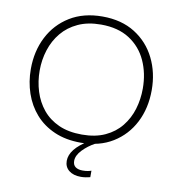

<svg xmlns="http://www.w3.org/2000/svg" viewBox="-98 -813 1013 1102"><g transform="rotate(10 409.0 -262.0)"><path d="M412.5 9.5Q325 9.5 258.5 -19.5Q192 -48.5 147.2 -99.2Q102.5 -150 79.8 -216.5Q57 -283 57 -357.5Q57 -461.5 99.5 -544.8Q142 -628 221.2 -676.8Q300.5 -725.5 410.5 -725.5Q522 -725.5 600.5 -676Q679 -626.5 720.2 -543.2Q761.5 -460 761.5 -358Q761.5 -252.5 719 -169.5Q676.5 -86.5 598.5 -38.5Q520.5 9.5 412.5 9.5ZM410.5 -37.5Q489 -37.5 545.5 -63.8Q602 -90 638.5 -135.5Q675 -181 692.2 -238.2Q709.5 -295.5 709.5 -358Q709.5 -447 676.2 -519.8Q643 -592.5 576.5 -635.5Q510 -678.5 410.5 -678.5Q333.5 -678.5 276.8 -652.2Q220 -626 182.8 -581Q145.5 -536 127 -478.2Q108.5 -420.5 108.5 -358Q108.5 -294.5 126.5 -236.8Q144.5 -179 181.2 -134Q218 -89 275 -63.2Q332 -37.5 410.5 -37.5ZM447 202.5Q403 202.5 377.2 181.8Q351.5 161 351.5 126Q351.5 91.5 377.5 58.5Q403.5 25.5 459 -8V-19.5L483.5 -21L497 0Q455 22.5 424.2 54.8Q393.5 87 393.5 118.5Q393.5 142.5 409 153.8Q424.5 165 450.5 165Q468 165 480.8 162.5Q493.5 160 501 157V195Q490 198 475.2 200.2Q460.5 202.5 447 202.5Z"/></g></svg>

Font: Heraclito ExtraLight
Style: Regular
Weight: 200
Designer: Kostas Bartsokas (font) & Cristiano Sobral (main changes)
Foundry: Kostas Bartsokas (font) & Cristiano Sobral (main changes)
Version: Version 1.00;July 8, 2020;FontCreator 13.0.0.2655 64-bit